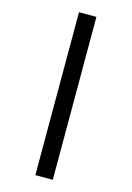

<svg xmlns="http://www.w3.org/2000/svg" viewBox="-159 -963 869 1266"><g transform="rotate(15 275.5 -330.0)"><path d="M216 -886H335V226H216Z"/></g></svg>

Font: Noto Sans Kannada UI ExtraCondensed ExtraBold
Style: Regular
Weight: 800
Width: 2
Designer: Jelle Bosma - Monotype Design Team
Foundry: Monotype Imaging Inc.
Version: Version 2.005; ttfautohint (v1.8.4.7-5d5b)